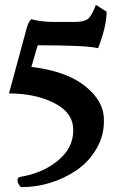

<svg xmlns="http://www.w3.org/2000/svg" viewBox="-20 -770 493 789"><path d="M197 -680H290Q325 -680 341 -692Q357 -704 374 -750L418 -722Q418 -661 383 -572Q335 -584 135 -584Q130 -567 122 -540Q114 -513 109 -495Q252 -478 330 -416Q408 -354 407 -275Q408 -212 376 -158Q344 -104 294 -70Q190 -1 67 -1Q64 -1 58 -11Q52 -20 52 -30Q52 -40 62 -43Q155 -58 218 -110Q281 -162 281 -234Q282 -306 204 -346Q126 -386 17 -386L89 -652Q96 -679 108 -691Q152 -680 197 -680Z"/></svg>

Font: Lusitana
Style: Bold
Weight: 700
Designer: Ana Paula Megda
Foundry: Ana Paula Megda
Version: Version 1.001; ttfautohint (v1.4.1)